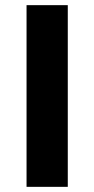

<svg xmlns="http://www.w3.org/2000/svg" viewBox="-20 -725 365 745"><path d="M83 0V-705H243V0Z"/></svg>

Font: Nunito Sans 9pt ExtraBold
Style: Regular
Weight: 800
Version: Version 3.101;gftools[0.9.27]